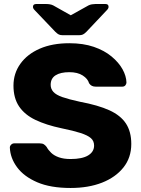

<svg xmlns="http://www.w3.org/2000/svg" viewBox="-20 -925 703 955"><path d="M331 10Q231 10 165 -18.5Q99 -47 65 -93Q31 -139 29 -191Q29 -199 35.5 -205.5Q42 -212 51 -212H177Q191 -212 198.5 -207Q206 -202 212 -194Q220 -179 234.5 -165Q249 -151 273 -142.5Q297 -134 331 -134Q389 -134 418.5 -152Q448 -170 448 -201Q448 -224 432 -238Q416 -252 380.5 -263.5Q345 -275 286 -287Q210 -303 156.5 -328.5Q103 -354 75 -395.5Q47 -437 47 -499Q47 -560 81.5 -608Q116 -656 178 -683Q240 -710 325 -710Q394 -710 446.5 -692Q499 -674 535 -644Q571 -614 589.5 -580.5Q608 -547 609 -515Q609 -507 603.5 -500.5Q598 -494 588 -494H456Q445 -494 437 -498Q429 -502 423 -511Q417 -533 391.5 -549.5Q366 -566 325 -566Q281 -566 256.5 -550.5Q232 -535 232 -503Q232 -483 245.5 -468Q259 -453 290.5 -442Q322 -431 377 -419Q468 -402 524 -376.5Q580 -351 606.5 -310.5Q633 -270 633 -209Q633 -141 594 -92Q555 -43 487.5 -16.5Q420 10 331 10ZM290 -750Q280 -750 272.5 -753.5Q265 -757 255 -767L152 -875Q144 -883 144 -891Q144 -905 160 -905H210Q219 -905 228 -903.5Q237 -902 245 -898L332 -849L420 -898Q428 -902 437 -903.5Q446 -905 454 -905H505Q520 -905 520 -891Q520 -883 512 -875L410 -767Q400 -757 392.5 -753.5Q385 -750 375 -750Z"/></svg>

Font: DVN-Rubik
Style: Bold
Weight: 700
Designer: Hubert and Fischer
Foundry: Hubert & Fischer
Version: Version 2.102